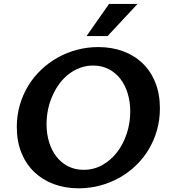

<svg xmlns="http://www.w3.org/2000/svg" viewBox="-20 -970 896 999"><path d="M415 -86.4Q467.8 -86.4 512.5 -111.3Q557.1 -136.2 589.4 -178.2Q621.6 -220.2 639.6 -275.1Q657.7 -330.1 657.7 -389.6Q657.7 -440.4 644.3 -484.1Q630.9 -527.8 606 -560.1Q581.1 -592.3 545.2 -610.6Q509.3 -628.9 464.4 -628.9Q428.7 -628.9 397 -617.2Q365.2 -605.5 338.4 -585Q311.5 -564.5 290 -535.6Q268.6 -506.8 253.4 -473.1Q238.3 -439.5 230.2 -401.4Q222.2 -363.3 222.2 -323.7Q222.2 -273.4 235.6 -230Q249 -186.5 273.9 -154.8Q298.8 -123 334.5 -104.7Q370.1 -86.4 415 -86.4ZM389.2 9.8Q318.8 9.8 259.8 -12.2Q200.7 -34.2 158 -75.2Q115.2 -116.2 91.3 -175.3Q67.4 -234.4 67.4 -309.1Q67.4 -369.6 83.3 -424.1Q99.1 -478.5 127.4 -524.7Q155.8 -570.8 195.1 -607.9Q234.4 -645 281.5 -671.1Q328.6 -697.3 381.8 -711.2Q435.1 -725.1 491.7 -725.1Q561 -725.1 619.9 -703.6Q678.7 -682.1 721.4 -641.1Q764.2 -600.1 788.1 -540.8Q812 -481.4 812 -406.2Q812 -345.7 796.4 -291.5Q780.8 -237.3 752.7 -190.9Q724.6 -144.5 685.5 -107.4Q646.5 -70.3 599.4 -44.2Q552.2 -18.1 499 -4.2Q445.8 9.8 389.2 9.8ZM430.2 -782.2 547.4 -949.7H695.8L539.6 -782.2Z"/></svg>

Font: Proza Libre
Style: SemiBold Italic
Weight: 600
Designer: Jasper de Waard
Foundry: Jasper de Waard
Version: Version 1.000; ttfautohint (v1.4.1.8-43bc)